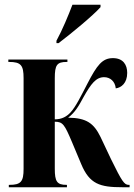

<svg xmlns="http://www.w3.org/2000/svg" viewBox="-20 -786 564 806"><path d="M217 -615V-605H226C279 -645 371 -721 402 -756V-766H284C267 -721 242 -661 217 -615ZM17 0H261V-10H259C219 -10 210 -24 210 -78V-275C244 -275 251 -263 282 -190L321 -97C356 -13 400 0 493 0H524V-10H520C502 -10 492 -24 446 -118L402 -211C374 -268 344 -291 266 -292C295 -314 310 -340 331 -379C362 -434 383 -462 417 -462C442 -462 463 -445 466 -415C489 -418 514 -437 514 -480C514 -514 497 -542 454 -542C409 -542 387 -512 347 -435C318 -379 298 -338 276 -314C260 -297 240 -285 210 -285V-458C210 -513 219 -526 260 -526H263V-536H15V-526H18C68 -526 79 -512 79 -458V-77C79 -24 68 -10 20 -10H17Z"/></svg>

Font: Noto Serif Display ExtraCondensed
Style: Bold
Weight: 700
Width: 2
Designer: Monotype Design Team
Foundry: Monotype Imaging Inc.
Version: Version 2.009